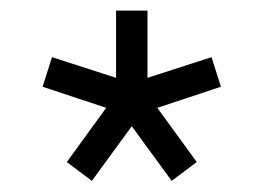

<svg xmlns="http://www.w3.org/2000/svg" viewBox="-20 -753 490 357"><path d="M373.3 -646.7 390.8 -591.7 272.5 -552.5 345.8 -451.7 299.2 -416.7 225 -518.3 150.8 -416.7 104.2 -451.7 177.5 -552.5 59.2 -591.7 76.7 -646.7 195.8 -608.3V-733.3H254.2V-608.3Z"/></svg>

Font: BoonBaan
Style: Regular
Weight: 400
Designer: Sungsit Sawaiwan
Foundry: FontUni
Version: Version 2.0